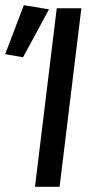

<svg xmlns="http://www.w3.org/2000/svg" viewBox="-20 -721 384 741"><path d="M115 0 199 -689H294L210 0ZM0 -512 72 -701 169 -685 69 -500Z"/></svg>

Font: Yekcdsyqcyvpieeyorgstswgcgt
Style: Regular
Weight: 400
Italic angle: -8°
Designer: Carrois Corporate & Edenspiekermann
Foundry: Carrois Corporate GbR & Edenspiekermann AG
Version: Version 2.001